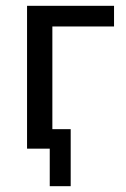

<svg xmlns="http://www.w3.org/2000/svg" viewBox="-20 -511 434 660"><path d="M151 129V0H80V-67H223V129ZM73 0V-491H372V-420H160V0Z"/></svg>

Font: Nunito Sans 10pt Condensed Medium
Style: Regular
Weight: 500
Width: 3
Designer: Vernon Adams
Foundry: Vernon Adams
Version: Version 3.101;gftools[0.9.27]